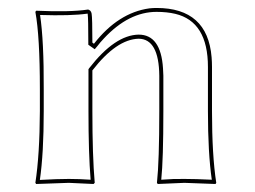

<svg xmlns="http://www.w3.org/2000/svg" viewBox="-20 -459 640 482"><path d="M512.2 -180.2Q512.2 -69.3 522.9 0L521 2.9Q519.5 2.9 442.9 0Q442.9 0 376 2.9L374 0Q379.9 -54.2 379.9 -180.2V-269Q378.9 -361.3 328.1 -361.8Q272.5 -360.4 211.9 -282.2V-180.2Q211.9 -67.9 217.8 0L214.8 2.9Q213.4 2.9 152.8 0Q152.8 0 70.8 2.9L68.8 0Q79.6 -70.3 80.1 -180.2V-234.9Q80.1 -367.7 68.8 -429.2L70.8 -432.1Q156.2 -428.2 201.2 -435.1Q208.5 -433.1 210 -424.8Q211.9 -413.6 211.9 -352.1L215.8 -349.1Q276.9 -427.2 355 -438Q364.3 -439 373 -439Q501 -439 511.2 -315.4Q512.2 -303.2 512.2 -291ZM502 -180.2V-291Q502 -404.8 419.9 -424.3Q398.9 -429.2 373 -429.2Q303.2 -429.2 240.7 -362.3Q231.4 -352.5 224.1 -342.8L217.8 -335.4L201.7 -346.7V-352.1Q201.7 -412.6 200.2 -423.3V-424.3L199.7 -424.8Q158.2 -418.9 80.6 -421.4Q90.3 -356.9 89.8 -234.9V-180.2Q89.8 -74.2 80.1 -7.3Q124 -9.8 152.8 -9.8Q180.2 -9.8 207.5 -7.8Q202.1 -73.7 202.1 -180.2V-285.2L204.1 -288.1Q268.6 -371.1 328.1 -372.1Q383.8 -372.1 389.2 -287.6Q389.6 -278.3 390.1 -269V-180.2Q390.1 -58.1 384.8 -7.8Q415.5 -10.3 442.9 -9.8Q471.2 -9.8 511.7 -7.8Q502 -74.7 502 -180.2Z"/></svg>

Font: Linux Biolinum Outline O
Style: Bold
Weight: 700
Designer: Philipp H. Poll
Foundry: Philipp H. Poll
Version: Version 0.9.2